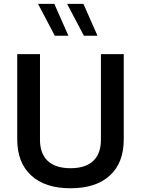

<svg xmlns="http://www.w3.org/2000/svg" viewBox="-20 -981 738 1006"><path d="M508.8 -248.5C508.8 -156.2 458.5 -99.6 349.6 -99.6C240.2 -99.6 189.5 -156.2 189.5 -248.5V-697.3H70.3V-250.5C70.3 -169.4 94.7 -106.4 143.1 -62C191.4 -17.1 260.3 5.4 349.6 5.4C439 5.4 507.8 -17.1 556.2 -62C604.5 -106.4 628.4 -169.4 628.4 -250.5V-697.3H508.8ZM264.6 -960.9H179.2L267.1 -793.9H338.4ZM417 -960.9H331.5L419.4 -793.9H490.7Z"/></svg>

Font: Estedad SemiBold
Style: Regular
Weight: 600
Designer: Amin Abedi
Version: Version 7.3